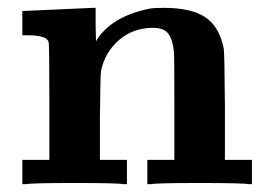

<svg xmlns="http://www.w3.org/2000/svg" viewBox="-20 -470 679 490"><path d="M40 -442Q217 -450 218 -450H224V-407L225 -365Q263 -428 362 -448Q374 -450 398 -450Q468 -450 504 -426Q540 -402 551 -346Q553 -335 554 -198V-62H623V0H614Q601 -3 489 -3Q379 -3 365 0H356V-62H425V-194Q425 -330 424 -337Q421 -369 409.5 -384Q398 -399 371 -399Q320 -399 284 -368Q248 -337 238 -290Q236 -281 235 -171V-62H304V0H295Q281 -3 171 -3Q60 -3 46 0H37V-62H106V-210Q106 -358 104 -363Q99 -380 50 -380H37V-442Z"/></svg>

Font: KaTeX_Main
Style: Bold
Weight: 700
Version: Version 1.1; ttfautohint (v1.3)